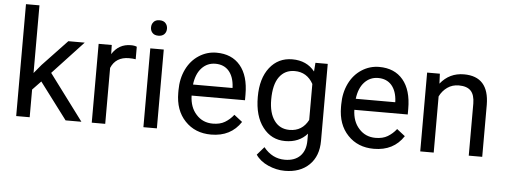

<svg xmlns="http://www.w3.org/2000/svg" viewBox="-57 -912 3374 1282"><g transform="rotate(5 1630.0 -271.0)"><path d="M215.8 -244.6 399.9 0H505.9L276.4 -307.6L481.9 -528.3H372.1L207.5 -354.5L159.2 -296.4V-750H68.8V0H159.2V-185.5Z M830.6 -447.3V-531.2C821.3 -535.6 808.1 -538.1 790.5 -538.1C736.3 -538.1 694.3 -514.6 664.6 -467.3L663.1 -528.3H575.2V0H665.5V-375C686.5 -425.3 727.1 -450.7 786.1 -450.7C802.2 -450.7 816.9 -449.7 830.6 -447.3Z M1011.7 0V-528.3H921.4V0ZM914.1 -668.5C914.1 -653.8 918.5 -641.6 927.7 -631.8C936.5 -622.1 949.7 -617.2 967.3 -617.2C984.9 -617.2 998 -622.1 1007.3 -631.8C1016.6 -641.6 1021 -653.8 1021 -668.5C1021 -683.1 1016.6 -695.3 1007.3 -705.6C998 -715.8 984.9 -720.7 967.3 -720.7C949.7 -720.7 936.5 -715.8 927.7 -705.6C918.5 -695.3 914.1 -683.1 914.1 -668.5Z M1375.5 9.8C1463.9 9.8 1530.3 -24.4 1574.7 -92.3L1519.5 -135.3C1502.9 -113.8 1483.4 -96.7 1461.4 -83.5C1439.5 -70.3 1412.1 -64 1380.4 -64C1335.4 -64 1298.3 -80.1 1269.5 -112.3C1240.2 -144 1225.1 -186 1223.6 -238.3H1581.5V-275.9C1581.5 -360.4 1562.5 -424.8 1524.4 -470.2C1486.3 -515.6 1433.1 -538.1 1364.3 -538.1C1322.3 -538.1 1283.2 -526.4 1247.6 -503.4C1211.4 -480 1183.6 -447.8 1163.6 -406.7C1143.6 -365.2 1133.3 -318.4 1133.3 -266.1V-249.5C1133.3 -170.9 1155.8 -107.9 1200.7 -61C1245.6 -13.7 1303.7 9.8 1375.5 9.8ZM1364.3 -463.9C1401.9 -463.9 1432.1 -451.2 1454.1 -426.3C1476.1 -400.9 1488.8 -365.2 1491.2 -319.3V-312.5H1226.6C1232.4 -360.4 1247.6 -397.5 1272.5 -424.3C1297.4 -450.7 1327.6 -463.9 1364.3 -463.9Z M1664.6 -268.6C1664.6 -182.6 1683.6 -114.7 1722.2 -64.9C1760.3 -15.1 1810.1 9.8 1872.1 9.8C1934.6 9.8 1983.9 -11.2 2020 -52.7V-7.3C2020 37.6 2007.8 72.3 1983.4 97.2C1958.5 122.1 1924.3 134.3 1880.4 134.3C1824.2 134.3 1776.9 110.4 1738.3 62.5L1691.4 116.7C1710.4 145 1738.3 167.5 1774.9 183.6C1811.5 199.7 1848.6 208 1886.7 208C1955.1 208 2009.8 188.5 2050.3 148.9C2090.8 109.4 2110.8 55.7 2110.8 -12.7V-528.3H2028.3L2023.9 -469.7C1987.8 -515.1 1937.5 -538.1 1873 -538.1C1810.1 -538.1 1759.8 -513.7 1721.7 -465.3C1683.6 -416.5 1664.6 -351.1 1664.6 -268.6ZM1755.4 -258.3C1755.4 -325.2 1767.6 -376 1792.5 -410.2C1817.4 -444.3 1851.6 -461.4 1895.5 -461.4C1950.7 -461.4 1992.2 -436 2020 -385.7V-144.5C1993.2 -92.8 1951.7 -66.9 1894.5 -66.9C1850.6 -66.9 1816.4 -84 1792 -118.2C1767.6 -151.9 1755.4 -198.7 1755.4 -258.3Z M2466.3 9.8C2554.7 9.8 2621.1 -24.4 2665.5 -92.3L2610.4 -135.3C2593.8 -113.8 2574.2 -96.7 2552.2 -83.5C2530.3 -70.3 2502.9 -64 2471.2 -64C2426.3 -64 2389.2 -80.1 2360.4 -112.3C2331.1 -144 2315.9 -186 2314.5 -238.3H2672.4V-275.9C2672.4 -360.4 2653.3 -424.8 2615.2 -470.2C2577.1 -515.6 2523.9 -538.1 2455.1 -538.1C2413.1 -538.1 2374 -526.4 2338.4 -503.4C2302.2 -480 2274.4 -447.8 2254.4 -406.7C2234.4 -365.2 2224.1 -318.4 2224.1 -266.1V-249.5C2224.1 -170.9 2246.6 -107.9 2291.5 -61C2336.4 -13.7 2394.5 9.8 2466.3 9.8ZM2455.1 -463.9C2492.7 -463.9 2522.9 -451.2 2544.9 -426.3C2566.9 -400.9 2579.6 -365.2 2582 -319.3V-312.5H2317.4C2323.2 -360.4 2338.4 -397.5 2363.3 -424.3C2388.2 -450.7 2418.5 -463.9 2455.1 -463.9Z M2862.3 -528.3H2776.9V0H2867.2V-376.5C2879.4 -401.9 2897 -422.4 2918.9 -438C2940.9 -453.6 2966.8 -461.4 2996.1 -461.4C3032.2 -461.4 3059.1 -452.1 3076.2 -434.1C3093.3 -416 3101.6 -387.7 3102.1 -349.6V0H3192.4V-349.1C3191.4 -475.1 3135.3 -538.1 3023.4 -538.1C2958.5 -538.1 2905.8 -512.7 2865.2 -461.9Z"/></g></svg>

Font: Vazir
Style: Regular
Weight: 400
Designer: Saber Rastikerdar
Foundry: Saber Rastikerdar
Version: Version 27.002;January 24, 2021;FontCreator 13.0.0.2683 64-b